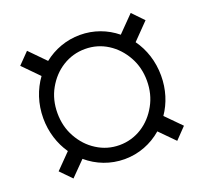

<svg xmlns="http://www.w3.org/2000/svg" viewBox="-112 -747 942 890"><g transform="rotate(-20 359.0 -302.5)"><path d="M69.3 -296.9C69.3 -228.5 89.8 -166 124.5 -115.7L52.2 -42L105.5 12.7L175.8 -58.6C226.1 -15.6 290 9.8 360.4 9.8C430.7 9.8 495.1 -16.1 545.4 -59.6L617.2 13.2L670.4 -42L596.2 -117.2C630.9 -167.5 650.4 -229 650.4 -296.9C650.4 -367.7 628.9 -431.6 592.3 -482.4L670.4 -562.5L617.2 -617.7L539.6 -538.6C490.2 -579.1 428.2 -602.5 360.4 -602.5C293.5 -602.5 231 -579.1 181.6 -539.6L105.5 -617.2L52.2 -562.5L128.9 -484.4C91.8 -433.1 69.3 -368.7 69.3 -296.9ZM139.2 -296.9C139.2 -340.3 148.9 -380.4 168.9 -416C189 -451.7 215.3 -480.5 249 -501.5C282.7 -522.5 319.8 -533.2 360.4 -533.2C400.9 -533.2 438 -522.5 471.2 -501.5C504.4 -480.5 530.8 -451.7 550.8 -416C570.8 -380.4 580.6 -340.3 580.6 -296.9C580.6 -253.4 570.8 -213.4 550.8 -177.7C511.2 -105.5 441.9 -59.6 360.4 -59.6C319.8 -59.6 282.7 -70.3 249 -91.8C215.3 -112.8 189 -141.6 168.9 -177.7C148.9 -213.4 139.2 -253.4 139.2 -296.9Z"/></g></svg>

Font: Vazirmatn Light
Style: Regular
Weight: 300
Designer: Saber Rastikerdar
Foundry: Saber Rastikerdar
Version: Version 33.003